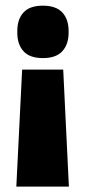

<svg xmlns="http://www.w3.org/2000/svg" viewBox="-20 -528 308 694"><path d="M208.5 -276.5 229 146.5H39L60 -276.5ZM135 -507.5Q182.5 -507.5 205.2 -483Q228 -458.5 228 -415.5V-410Q228 -367.5 205.2 -342.8Q182.5 -318 135 -318Q87.5 -318 65 -342.8Q42.5 -367.5 42.5 -410V-415.5Q42.5 -458.5 65 -483Q87.5 -507.5 135 -507.5Z"/></svg>

Font: Anek Gurmukhi ExtraBold
Style: Regular
Weight: 800
Designer: Sarang Kulkarni (Gurmukhi), Yesha Goshar (Latin)
Foundry: Ek Type
Version: Version 1.003